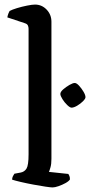

<svg xmlns="http://www.w3.org/2000/svg" viewBox="-20 -820 394 840"><path d="M210 0Q202 0 178.5 -3.5Q155 -7 125.5 -12.5Q96 -18 70.5 -24Q45 -30 33 -34Q33 -42 36.5 -49Q40 -56 43 -60L70 -65Q87 -68 96 -82.5Q105 -97 105 -145V-694Q105 -702 102 -708.5Q99 -715 90 -718L12 -744Q14 -754 17 -761.5Q20 -769 22 -772Q33 -778 54.5 -784.5Q76 -791 98.5 -795.5Q121 -800 133 -800Q163 -800 184 -778Q205 -756 205 -725V-125Q205 -103 201 -88.5Q197 -74 194 -68L279 -59Q281 -56 283.5 -50.5Q286 -45 286 -35Q281 -27 266.5 -19Q252 -11 236 -5.5Q220 0 210 0ZM293 -349Q286 -349 274 -360.5Q262 -372 253 -386.5Q244 -401 244 -409Q244 -418 256.5 -429Q269 -440 284 -448.5Q299 -457 307 -457Q315 -457 326 -445Q337 -433 345.5 -418.5Q354 -404 354 -395Q354 -388 343 -377Q332 -366 317.5 -357.5Q303 -349 293 -349Z"/></svg>

Font: Texturina 12pt Medium
Style: Regular
Weight: 500
Designer: Guillermo Torres Carreño
Foundry: Omnibus-Type
Version: Version 1.002